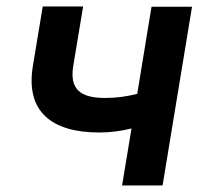

<svg xmlns="http://www.w3.org/2000/svg" viewBox="-20 -566 625 586"><path d="M566.1 -545.5H442.5L398.8 -279.5C367.2 -271.7 335.9 -267 300.8 -267C224.8 -267 192.1 -294 203.5 -364.3L233.7 -546.2H110.4L80.3 -364.3C57.5 -225.1 137.8 -161.6 283.4 -161.6C318.5 -161.6 350.1 -166.2 381.4 -174L352.6 0H476.2Z"/></svg>

Font: Margiela Sans Semi Bold
Style: Italic
Weight: 600
Italic angle: -9.39999°
Designer: Stefan Endress, Andreas Faust
Version: Version 1.100;FEAKit 1.0